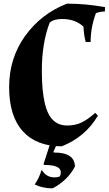

<svg xmlns="http://www.w3.org/2000/svg" viewBox="-20 -686 595 1051"><path d="M273 -26Q303 1 347.5 1Q392 1 426.5 -15.5Q461 -32 501 -68L516 -53Q447 64 318 115Q180 115 105 32.5Q30 -50 30 -208.5Q30 -367 117 -488.5Q204 -610 346 -666Q450 -666 555 -647L554 -623Q528 -623 505 -614Q476 -535 476 -456H449Q439 -494 437 -540Q392 -582 321 -582Q274 -582 252 -562Q209 -451 209 -298Q209 -82 273 -26ZM278 285Q295 285 307 280Q313 270 313 257Q313 217 224 217L218 213L256 96L295 94L272 146L276 149Q390 149 390 226Q351 301 268 345Q214 345 170 324Q197 283 206 248L210 246Q234 285 278 285Z"/></svg>

Font: Almendra SC
Style: Bold
Weight: 700
Designer: Ana Sanfelippo
Foundry: Ana Sanfelippo
Version: Version 1.003